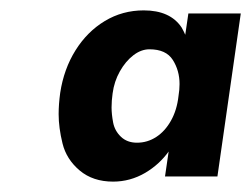

<svg xmlns="http://www.w3.org/2000/svg" viewBox="-20 -741 484 370"><path d="M198 -391Q159 -391 133.5 -412.5Q108 -434 100.5 -464.5Q93 -495 93 -521Q93 -540 96 -562Q103 -608 125.5 -644Q148 -680 182 -700.5Q216 -721 257 -721Q308 -721 330 -688Q334 -681 337 -674L343 -715H444L399 -401H298L305 -449Q287 -424 260 -408Q231 -391 198 -391ZM244 -466Q264 -466 281 -477Q298 -488 309.5 -508.5Q321 -529 324 -556Q326 -568 326 -579Q326 -605 313 -625.5Q300 -646 268 -646Q252 -646 237 -634.5Q222 -623 211 -603.5Q200 -584 197 -561Q195 -547 195 -534Q195 -521 198 -505Q201 -489 213 -477.5Q225 -466 244 -466Z"/></svg>

Font: Lexend Med
Style: Italic
Weight: 500
Italic angle: -8.13011°
Designer: Bonnie Shaver-Troup, Thomas Jockin
Foundry: Lexend
Version: Version 1.007